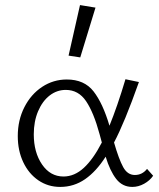

<svg xmlns="http://www.w3.org/2000/svg" viewBox="-20 -731 625 756"><path d="M296 -505 250 -512 295 -711 356 -701ZM583 -39Q570 -20 547.5 -7.5Q525 5 501 5Q462 5 437.5 -26.5Q413 -58 396 -114Q359 -56 315 -25.5Q271 5 217 5Q169 5 131 -21Q93 -47 71.5 -92.5Q50 -138 50 -195Q50 -258 76 -309Q102 -360 146 -389Q190 -418 243 -418Q312 -418 348.5 -371Q385 -324 411 -236Q442 -312 474 -419L527 -408Q470 -247 429 -170Q448 -104 465 -73Q482 -42 511 -42Q540 -42 559 -66ZM381 -170 372 -203Q349 -288 319 -332.5Q289 -377 239 -377Q204 -377 175.5 -355Q147 -333 130 -293Q113 -253 113 -202Q113 -131 145.5 -83.5Q178 -36 230 -36Q273 -36 310 -70Q347 -104 381 -170Z"/></svg>

Font: Ysabeau Infant Semilight
Style: Regular
Weight: 300
Designer: Christian Thalmann (Catharsis Fonts)
Version: Version 0.003